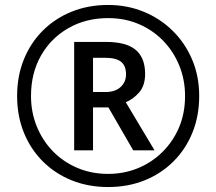

<svg xmlns="http://www.w3.org/2000/svg" viewBox="-20 -744 872 774"><path d="M416 10Q336 10 269 -17Q202 -44 152.5 -93.5Q103 -143 76 -210Q49 -277 49 -357Q49 -437 76 -504Q103 -571 152.5 -620.5Q202 -670 269 -697Q336 -724 416 -724Q492 -724 558.5 -697Q625 -670 675.5 -620.5Q726 -571 754.5 -504Q783 -437 783 -357Q783 -277 756 -210Q729 -143 679.5 -93.5Q630 -44 563 -17Q496 10 416 10ZM416 -43Q480 -43 536 -66Q592 -89 635 -131.5Q678 -174 702 -231Q726 -288 726 -357Q726 -422 703 -479Q680 -536 638.5 -579Q597 -622 540.5 -646.5Q484 -671 416 -671Q326 -671 255.5 -630.5Q185 -590 145 -519.5Q105 -449 105 -357Q105 -292 128 -235Q151 -178 192.5 -135Q234 -92 291 -67.5Q348 -43 416 -43ZM279 -138V-575H407Q489 -575 527 -543Q565 -511 565 -446Q565 -399 541 -371.5Q517 -344 487 -332L603 -138H517L417 -311H355V-138ZM405 -373Q444 -373 466 -393Q488 -413 488 -444Q488 -479 468 -495Q448 -511 404 -511H355V-373Z"/></svg>

Font: RS Noto Sans
Style: Regular
Weight: 400
Designer: Monotype Design Team
Foundry: Monotype Imaging Inc.
Version: Version 3.10